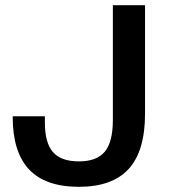

<svg xmlns="http://www.w3.org/2000/svg" viewBox="-20 -710 654 740"><path d="M29 -259V-262H153V-237Q153 -160 184 -124Q215 -88 284 -88Q353 -88 384 -125.5Q415 -163 415 -248V-690H539V-272Q539 -128 476 -59Q413 10 284 10Q155 10 92 -57Q29 -124 29 -259Z"/></svg>

Font: Mozilla Text BETA SemiBold
Style: Regular
Weight: 600
Designer: Studio DRAMA
Foundry: Studio DRAMA
Version: Version 0.100